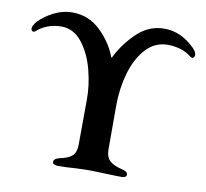

<svg xmlns="http://www.w3.org/2000/svg" viewBox="-75 -740 889 827"><g transform="rotate(10 369.5 -327.0)"><path d="M206 -9Q206 -24 231 -30Q270 -38 286 -53.5Q302 -69 302 -102L303 -296Q304 -359 286.5 -427Q269 -495 232 -542.5Q195 -590 141 -590Q108 -590 80 -579Q52 -568 33 -550Q29 -547 25 -547Q21 -547 18 -551Q15 -555 15 -560Q15 -571 31 -591Q58 -619 97 -638.5Q136 -658 176 -658Q248 -658 298.5 -610Q349 -562 372 -504Q374 -496 376 -496Q379 -496 381 -503Q412 -563 462.5 -610.5Q513 -658 580 -658Q653 -658 713 -598Q729 -582 729 -569Q729 -563 726 -559Q723 -555 718 -555Q715 -555 709 -559Q690 -575 663 -583.5Q636 -592 606 -592Q549 -592 509.5 -548Q470 -504 451 -436Q432 -368 432 -297V-103Q432 -72 448.5 -55.5Q465 -39 503 -30Q516 -27 522.5 -22.5Q529 -18 529 -10Q529 3 507 3Q481 3 433 1Q389 -1 369 -1Q347 -1 301 1Q267 4 229 4Q220 4 213 0.5Q206 -3 206 -9Z"/></g></svg>

Font: EB Garamond SemiBold
Style: Regular
Weight: 600
Designer: Georg Duffner and Octavio Pardo
Foundry: Georg Duffner
Version: Version 1.000